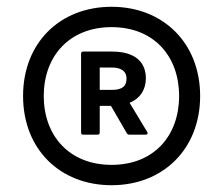

<svg xmlns="http://www.w3.org/2000/svg" viewBox="-20 -777 658 566"><path d="M309 -231C461 -231 570 -338 570 -494C570 -650 461 -757 309 -757C156 -757 48 -650 48 -494C48 -338 156 -231 309 -231ZM309 -291C184 -291 109 -377 109 -494C109 -611 184 -697 309 -697C434 -697 508 -611 508 -494C508 -377 434 -291 309 -291ZM267 -380C272 -380 274 -382 274 -387V-465H307L354 -384C356 -381 358 -380 362 -380H409C414 -380 417 -383 414 -388L362 -474C396 -488 410 -516 410 -546C410 -591 382 -625 310 -625H225C221 -625 219 -622 219 -619V-387C219 -382 221 -380 225 -380ZM309 -578C341 -578 353 -564 353 -546C353 -523 341 -512 309 -512H274V-578Z"/></svg>

Font: LINE Seed Sans TH ExtraBold
Style: Regular
Weight: 800
Designer: Dalton Maag Ltd | Thai characters by Cadson Demak Co.,Ltd.
Foundry: Dalton Maag Ltd
Version: Version 1.003